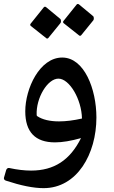

<svg xmlns="http://www.w3.org/2000/svg" viewBox="-42 -727 584 987"><path d="M365.2 -544.4C366.7 -543.5 367.7 -543 369.6 -543C371.6 -543 373.5 -543.9 375 -545.4L436.5 -621.1C439.5 -624 440.4 -628.4 440.4 -633.3C440.4 -638.2 439 -642.6 435.5 -645L363.8 -704.6C361.8 -706.1 359.9 -706.5 357.9 -706.5C356 -706.5 354 -706.1 352 -703.6L284.7 -619.6C283.2 -617.7 282.2 -615.7 282.2 -613.8C282.2 -611.8 283.2 -609.9 285.1 -607.9ZM196.3 -530.3C197.7 -529.3 198.7 -528.8 200.7 -528.8C202.6 -528.8 204.6 -529.8 206 -531.3L267.6 -606.9C270.5 -609.9 271.5 -614.3 271.5 -619.2C271.5 -624 270 -628.4 266.6 -630.9L194.8 -690.4C192.9 -691.9 190.9 -692.4 189 -692.4C187 -692.4 185 -691.9 183.1 -689.5L115.7 -605.5C114.2 -603.5 113.3 -601.6 113.3 -599.6C113.3 -597.7 114.2 -595.7 116.2 -593.8ZM182.1 240.2C354.5 240.2 453.6 64.4 453.6 -123C453.6 -269.5 391.1 -431.2 277.8 -431.2C161.6 -431.2 87.9 -271.5 87.9 -154.8C87.9 -48.3 139.2 4.9 240.7 4.9C278.3 4.9 322.7 -2.5 374.5 -17.1C317.9 96.2 236.3 149.9 117.7 149.9C83.5 149.9 46.4 145.5 5.8 136.7C-1.5 135.2 -7.8 139.6 -10.3 147.4L-21.5 186C-23.4 192.9 -19.5 199.2 -11.7 201.6C65.4 227 129.4 240.2 182.1 240.2ZM379.4 -117.7C335.9 -107.9 296.4 -103 261.7 -103C214.8 -103 176.3 -111.8 149.4 -129.9C147.4 -131.3 146.5 -133.3 146.5 -136.2C142.6 -223.1 202.1 -322.8 258.3 -322.8C314.9 -322.8 377.4 -216.8 379.4 -117.7Z"/></svg>

Font: Pfont
Style: Regular
Weight: 400
Designer: Damoon Khanjanzadeh
Foundry: pfont
Version: Version 1.000;PS 000.300;hotconv 1.0.88;makeotf.lib2.5.64775